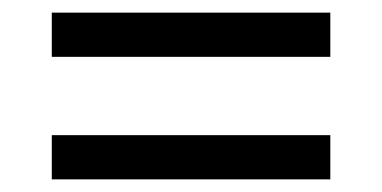

<svg xmlns="http://www.w3.org/2000/svg" viewBox="-20 -509 605 304"><path d="M62 -489H503V-419H62ZM62 -295H503V-225H62Z"/></svg>

Font: Noto Serif Sinhala
Style: Bold
Weight: 700
Designer: Jelle Bosma - Monotype Design Team
Foundry: Monotype Imaging Inc.
Version: Version 2.007; ttfautohint (v1.8.4.7-5d5b)